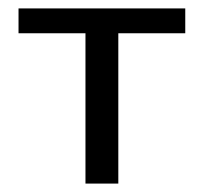

<svg xmlns="http://www.w3.org/2000/svg" viewBox="-20 -436 484 456"><path d="M420 -416V-357H261V0H183V-357H24V-416Z"/></svg>

Font: EauTest Medium
Style: Regular
Weight: 500
Designer: Christian Thalmann (Catharsis Fonts)
Version: Version 0.001;PS 000.001;hotconv 1.0.88;makeotf.lib2.5.64775